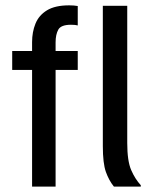

<svg xmlns="http://www.w3.org/2000/svg" viewBox="-20 -688 565 708"><path d="M98.3 0V-430H25V-500H98.3V-532.5Q98.3 -570 110.8 -600.8Q123.3 -631.7 153.3 -650Q183.3 -668.3 235 -668.3Q253.3 -668.3 266.7 -665.8V-594.2Q258.3 -596.7 241.7 -596.7Q205 -596.7 195 -578.8Q185 -560.8 185 -531.7V-500H266.7V-430H185V0ZM400 0Q381.7 -22.5 370.4 -54.2Q359.2 -85.8 359.2 -149.2V-666.7H449.2V-160.8Q449.2 -94.2 463.8 -60.8Q478.3 -27.5 499.2 -5V0Z"/></svg>

Font: Familjen Grotesk GF
Style: Regular
Weight: 400
Designer: Anders Wikstroem, Jonas Baeckman, Matilda Gysing, Kristian Moeller
Foundry: Familjen STHLM AB
Version: Version 2.000; Beta; Release 4; Build 6